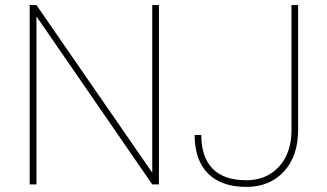

<svg xmlns="http://www.w3.org/2000/svg" viewBox="-20 -731 1297 761"><path d="M609.9 0H583.5L124.5 -666V0H97.7V-710.9H124.5L583.5 -46.4V-710.9H609.9ZM1135.3 -710.9H1161.6V-215.8Q1161.6 -112.8 1105.5 -51.5Q1049.3 9.8 956.5 9.8Q856.9 9.8 804.2 -43.5Q751.5 -96.7 751.5 -195.8H777.8Q777.8 -108.9 822.5 -62.7Q867.2 -16.6 956.5 -16.6Q1034.7 -16.6 1084.2 -68.8Q1133.8 -121.1 1135.3 -210.9Z"/></svg>

Font: Roboto Thin
Style: Regular
Weight: 250
Designer: Google
Version: Version 2.134; 2016